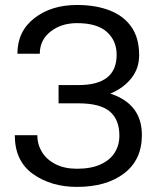

<svg xmlns="http://www.w3.org/2000/svg" viewBox="-20 -741 633 772"><path d="M289.5 10.5Q185.5 10.5 112.5 -41.5Q39.5 -93.5 39.5 -197.5H130Q130 -160.5 148.8 -129.8Q167.5 -99 203.5 -80.8Q239.5 -62.5 289.5 -62.5Q346 -62.5 384 -79.8Q422 -97 441 -127Q460 -157 460 -196Q460 -260.5 421 -293Q382 -325.5 296 -325.5H215.5V-399H296Q449.5 -399 449 -521Q449 -577.5 409.5 -612.8Q370 -648 289.5 -648Q226.5 -648 183.2 -614Q140 -580 140 -525H50Q50 -615 118.2 -668Q186.5 -721 289.5 -721Q364.5 -721 420.8 -699.2Q477 -677.5 508.2 -633Q539.5 -588.5 539.5 -519Q539.5 -466 508.2 -426.5Q477 -387 423.5 -364.5Q550.5 -323.5 550.5 -198Q550.5 -98.5 479.2 -44Q408 10.5 289.5 10.5Z"/></svg>

Font: Roberto Sans
Style: Regular
Weight: 400
Designer: Google (font) & Cristiano Sobral (main changes)
Version: Version 1.500; ttfautohint (v1.8.4.7-5d5b-dirty)